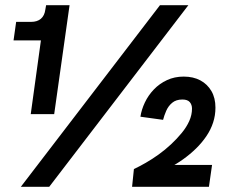

<svg xmlns="http://www.w3.org/2000/svg" viewBox="-20 -717 863 737"><path d="M98 -279 143 -605 163 -562H32L42 -633H99Q123 -633 137 -645Q151 -657 154 -680L157 -697H247L188 -279ZM60 0 594 -697H703L169 0ZM487 0 494 -68Q515 -78 539.5 -92Q564 -106 589 -124Q614 -142 636.5 -163Q659 -184 677.5 -206.5Q696 -229 706.5 -252.5Q717 -276 717 -300Q717 -315 708.5 -325Q700 -335 680 -335Q656 -335 641 -322.5Q626 -310 618 -291.5Q610 -273 606 -257L519 -269Q523 -296 536 -323.5Q549 -351 570.5 -373.5Q592 -396 621 -409.5Q650 -423 685 -423Q722 -423 749 -408.5Q776 -394 791.5 -367.5Q807 -341 807 -304Q807 -274 798 -246.5Q789 -219 772 -194Q755 -169 732.5 -147Q710 -125 683.5 -106Q657 -87 627 -71.5Q597 -56 566 -44L593 -84H794L782 0Z"/></svg>

Font: Hanken Grotesk Black
Style: Italic
Weight: 900
Italic angle: -8°
Designer: Alfredo Marco Pradil
Foundry: Hanken Design Co.
Version: Version 3.013